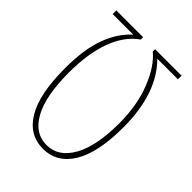

<svg xmlns="http://www.w3.org/2000/svg" viewBox="-210 -816 928 928"><g transform="rotate(45 254.0 -352.0)"><path d="M427 -338Q427 -462 389 -557.5Q351 -653 296 -698V-714H477V-689H336Q455 -570 455 -338Q455 -166 401.5 -78Q348 10 253 10Q158 10 105.5 -77.5Q53 -165 53 -341Q53 -472 84.5 -556Q116 -640 172 -689H31V-714H214V-698Q148 -652 114.5 -560.5Q81 -469 81 -340Q81 -180 126.5 -97.5Q172 -15 252 -15Q333 -15 380 -99Q427 -183 427 -338Z"/></g></svg>

Font: Noto Sans Display Thin Cond
Style: Regular
Weight: 250
Width: 3
Designer: Monotype Design team
Foundry: Monotype Imaging Inc.
Version: Version 1.000